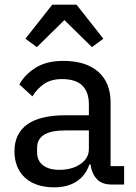

<svg xmlns="http://www.w3.org/2000/svg" viewBox="-20 -791 581 823"><path d="M459 0Q416 0 394.5 -24Q373 -48 368 -86H363Q347 -38 308 -13Q269 12 213 12Q132 12 87 -29.5Q42 -71 42 -143Q42 -218 96.5 -257.5Q151 -297 263 -297H361V-344Q361 -396 333 -424Q305 -452 246 -452Q200 -452 169.5 -431.5Q139 -411 119 -378L63 -429Q86 -471 132.5 -500.5Q179 -530 251 -530Q348 -530 401 -483.5Q454 -437 454 -352V-79H512V0ZM234 -63Q289 -63 325 -88Q361 -113 361 -152V-232H262Q198 -232 168.5 -213Q139 -194 139 -158V-138Q139 -102 164.5 -82.5Q190 -63 234 -63ZM308 -771 423 -625 374 -589 256 -705 138 -589 89 -625 204 -771Z"/></svg>

Font: IBM Plex Sans Arabic Text
Style: Regular
Weight: 450
Designer: Mike Abbink, Paul van der Laan, Pieter van Rosmalen, Wael Morcos, Khajak Apelian
Foundry: Bold Monday
Version: Version 1.2